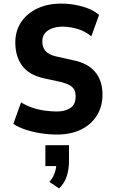

<svg xmlns="http://www.w3.org/2000/svg" viewBox="-20 -736 633 1066"><path d="M297 11Q252 11 207 4Q162 -3 122.5 -16Q83 -29 54 -48L97 -168Q125 -150 158.5 -138.5Q192 -127 228 -122Q264 -117 296 -117Q342 -117 371 -136.5Q400 -156 400 -201Q400 -225 391 -240Q382 -255 364.5 -264Q347 -273 322 -280L225 -301Q142 -319 103.5 -370.5Q65 -422 65 -500Q65 -565 97.5 -613.5Q130 -662 187.5 -689Q245 -716 320 -716Q361 -716 400.5 -708.5Q440 -701 473 -687.5Q506 -674 530 -653L487 -534Q455 -562 411.5 -575Q368 -588 328 -588Q295 -588 269.5 -578.5Q244 -569 229.5 -551.5Q215 -534 215 -505Q215 -472 233.5 -452Q252 -432 290 -423L384 -402Q467 -386 508 -337Q549 -288 549 -211Q549 -144 517.5 -94Q486 -44 429.5 -16.5Q373 11 297 11ZM308 310 254 274Q274 252 283.5 224.5Q293 197 293 172L319 186H232V70H363V159Q363 203 351 241.5Q339 280 308 310Z"/></svg>

Font: Nunito Sans 7pt Condensed ExtraBold
Style: Regular
Weight: 800
Width: 3
Designer: Vernon Adams
Foundry: Vernon Adams
Version: Version 3.101;gftools[0.9.27]